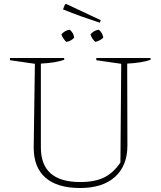

<svg xmlns="http://www.w3.org/2000/svg" viewBox="-20 -935 807 963"><path d="M382 8Q268 8 208.5 -43.5Q149 -95 149 -195L155 -615L30 -633V-644H302V-635Q260 -620 185 -616V-195Q185 -22 382 -22Q456 -22 502.5 -45Q549 -68 584 -120L588 -615L463 -633V-644H735V-635Q693 -620 618 -616L619 -205Q619 -104 557 -48Q495 8 382 8ZM481 -821Q435 -836 388.5 -852.5Q342 -869 296 -888L306 -913L312 -915L485 -834ZM312 -725Q304 -733 297.5 -743Q291 -753 288 -763Q306 -783 330 -786Q349 -770 352 -746Q336 -728 312 -725ZM458 -725Q440 -741 434 -763Q451 -783 476 -786Q495 -769 498 -746Q491 -739 480 -733Q469 -727 458 -725Z"/></svg>

Font: Piazzolla SC Thin
Style: Regular
Weight: 100
Designer: Juan Pablo del Peral
Foundry: Huerta Tipografica
Version: Version 1.330